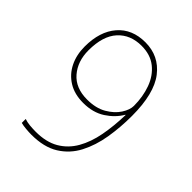

<svg xmlns="http://www.w3.org/2000/svg" viewBox="-207 -840 965 965"><g transform="rotate(45 275.5 -357.0)"><path d="M183 10Q166 10 143.5 8Q121 6 107 2V-26Q124 -20 145.5 -18Q167 -16 188 -16Q262 -16 311.5 -45Q361 -74 390.5 -125.5Q420 -177 433 -246Q446 -315 448 -395H446Q420 -350 371.5 -318.5Q323 -287 254 -287Q192 -287 148.5 -314Q105 -341 82 -387.5Q59 -434 59 -493Q59 -600 112.5 -662Q166 -724 260 -724Q357 -724 415.5 -648.5Q474 -573 474 -414Q474 -333 461.5 -257.5Q449 -182 417.5 -121.5Q386 -61 329 -25.5Q272 10 183 10ZM256 -313Q318 -313 360 -337.5Q402 -362 423.5 -395.5Q445 -429 445 -457Q445 -522 425 -577Q405 -632 363.5 -665Q322 -698 259 -698Q180 -698 133 -646.5Q86 -595 86 -493Q86 -415 130 -364Q174 -313 256 -313Z"/></g></svg>

Font: Noto Sans Bengali Thin
Style: Regular
Weight: 100
Designer: Jelle Bosma - Monotype Design Team
Foundry: Monotype Imaging Inc.
Version: Version 2.003; ttfautohint (v1.8.4.7-5d5b)